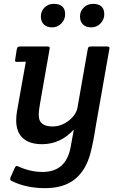

<svg xmlns="http://www.w3.org/2000/svg" viewBox="-20 -736 635 996"><path d="M534 -495Q548 -495 548 -487Q548 -484 547 -480L477 -83Q465 -2 449 59Q426 147 368.5 193.5Q311 240 214 240Q117 240 43 204Q33 200 33 194Q33 188 35 183L56 136Q60 127 64 125.5Q68 124 76 128Q138 156 201 156Q324 156 347 24L363 -64Q294 12 198 12Q133 12 98.5 -19.5Q64 -51 64 -112Q64 -135 68 -158L114 -416L72 -415Q62 -414 59.5 -417Q57 -420 59 -429L67 -480Q69 -489 72.5 -492Q76 -495 86 -495H224Q234 -495 236.5 -492Q239 -489 237 -480L188 -201Q181 -164 181 -138Q181 -80 252 -80Q298 -80 336.5 -110Q375 -140 382 -178L435 -480Q436 -489 440 -492Q444 -495 454 -495ZM521 -662Q521 -635 501.5 -614.5Q482 -594 454 -594Q426 -594 410.5 -609Q395 -624 395 -651Q395 -678 414.5 -697Q434 -716 462.5 -716Q491 -716 506 -702.5Q521 -689 521 -662ZM318 -662Q318 -635 298.5 -614.5Q279 -594 251 -594Q223 -594 207.5 -609Q192 -624 192 -651Q192 -678 211 -697Q230 -716 259 -716Q288 -716 303 -702.5Q318 -689 318 -662Z"/></svg>

Font: Crete Round
Style: Italic
Weight: 400
Designer: Veronika Burian
Foundry: TypeTogether
Version: Version 1.001; ttfautohint (v1.6)